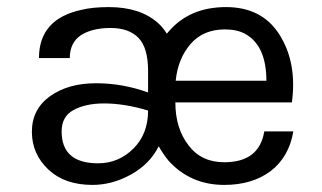

<svg xmlns="http://www.w3.org/2000/svg" viewBox="-20 -511 909 542"><path d="M615 -428Q554 -428 518 -387Q482 -345 476 -283H732Q732 -383 671 -416Q648 -428 615 -428ZM357 -92Q398 -133 398 -199Q331 -219 274 -219Q221 -219 187 -200Q154 -182 154 -140Q154 -50 257 -50Q315 -50 357 -92ZM726 -140H808Q796 -68 744 -28Q692 11 613 11Q518 11 456 -57Q442 -74 428 -98Q403 -48 350 -18.5Q297 11 241 11Q163 11 117 -32Q70 -76 70 -139Q70 -203 122 -240Q173 -276 251 -276Q326 -276 398 -250V-311Q398 -376 371 -404Q344 -432 292 -432Q241 -432 209 -412Q177 -391 177 -347H90Q90 -457 209 -483Q241 -491 287 -491Q376 -491 426 -446Q438 -436 451 -416Q452 -417 454 -419.5Q456 -422 457 -423Q516 -491 618 -491Q720 -491 769 -413Q819 -334 804 -222H475Q475 -149 512 -101Q548 -53 613 -53Q712 -53 726 -140Z"/></svg>

Font: Karla Neue
Style: Regular
Weight: 400
Designer: Jonathan Pinhorn
Foundry: PYRS Fontlab Ltd. / Made with FontLab
Version: Version 1.000;PS 001.001;hotconv 1.0.56